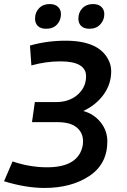

<svg xmlns="http://www.w3.org/2000/svg" viewBox="-67 -918 628 948"><path d="M153 10Q285 10 374 -49Q463 -108 463 -220Q463 -273 429.5 -314.5Q396 -356 344 -370Q407 -399 444.5 -451Q482 -503 482 -566Q482 -593 471 -617Q426 -717 257 -717Q164 -717 81 -693L88 -595Q160 -615 231 -615Q358 -615 358 -541Q358 -481 306 -442Q266 -414 210 -414H105L91 -315H215Q280 -315 311.5 -289Q343 -263 343 -220L342 -203Q323 -92 165 -92Q80 -92 -5 -121L-47 -23Q61 10 153 10ZM161 -776Q195 -776 214.5 -797Q234 -818 234 -848Q234 -871 219 -884.5Q204 -898 178 -898Q146 -898 126 -877.5Q106 -857 106 -826Q106 -803 120 -789.5Q134 -776 161 -776ZM375 -776Q408 -776 428 -797.5Q448 -819 448 -848Q448 -871 433 -884.5Q418 -898 392 -898Q360 -898 340 -877.5Q320 -857 320 -826Q320 -803 334 -789.5Q348 -776 375 -776Z"/></svg>

Font: Brisa Sans Medium
Style: Italic
Weight: 600
Italic angle: -8°
Designer: Dalton Maag Ltd
Foundry: Dalton Maag Ltd
Version: Version 1.101;July 10, 2019;FontCreator 11.5.0.2425 64-bit